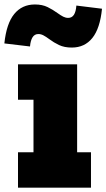

<svg xmlns="http://www.w3.org/2000/svg" viewBox="-47 -860 488 880"><path d="M306.5 -162H370V0H35.5V-162H106.5V-403H35.5V-565H306.5ZM303 -834.5 420.5 -820Q411.5 -729.5 376.2 -685.8Q341 -642 282 -642Q248 -642 223.8 -653.5Q199.5 -665 179 -680.5Q163.5 -692 152 -698Q140.5 -704 129 -704Q111.5 -704 102.2 -689.2Q93 -674.5 90.5 -647L-27 -661Q-17.5 -752 18.2 -795.8Q54 -839.5 113 -839.5Q147 -839.5 171.2 -827.5Q195.5 -815.5 216 -800.5Q232 -789 243 -783.5Q254 -778 265.5 -778Q282.5 -778 291.8 -792.2Q301 -806.5 303 -834.5Z"/></svg>

Font: Hepta Slab ExtraBold
Style: Regular
Weight: 800
Designer: Michael LaGattuta
Foundry: Michael LaGattuta
Version: Version 1.102